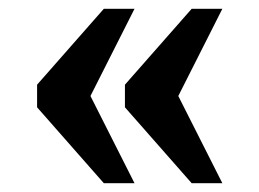

<svg xmlns="http://www.w3.org/2000/svg" viewBox="-20 -490 594 440"><path d="M419.3 -70.1 266.3 -244.1V-295.9L419.3 -469.9H489.6L388.6 -270L489.6 -70.1ZM218 -70.1 65 -244.1V-295.9L218 -469.9H288.3L187.3 -270L288.3 -70.1Z"/></svg>

Font: Noto Serif Ethiopic
Style: Regular
Weight: 400
Designer: Monotype Design Team
Foundry: Monotype Imaging Inc.
Version: Version 2.102